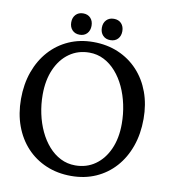

<svg xmlns="http://www.w3.org/2000/svg" viewBox="-92 -929 903 1019"><g transform="rotate(10 359.0 -419.5)"><path d="M353.4 -709.4Q427.9 -709.4 488.9 -683.3Q549.9 -657.2 594.3 -609.6Q638.6 -562 662.5 -496.9Q686.4 -431.8 686.4 -353.5Q686.4 -272.6 662.7 -205.7Q638.9 -138.7 595.4 -90.2Q551.8 -41.6 491.9 -15.2Q431.9 11.2 359.4 11.2Q285.8 11.2 224.8 -14.7Q163.8 -40.5 119.5 -88Q75.3 -135.5 51.2 -201Q27.2 -266.4 27.2 -345.6Q27.2 -425.7 51.1 -492.5Q75.1 -559.2 118.7 -607.8Q162.3 -656.3 222.1 -682.9Q281.8 -709.4 353.4 -709.4ZM577 -307.3Q577 -360.3 566.3 -410.5Q555.7 -460.8 535.5 -504.3Q515.3 -547.8 486.5 -580.5Q457.8 -613.3 421.6 -631.8Q385.4 -650.4 342.8 -650.4Q282 -650.4 235.5 -617.6Q188.9 -584.8 162.8 -525.8Q136.6 -466.8 136.6 -388.2Q136.6 -335.5 147.3 -285.7Q157.9 -235.9 178.1 -192.9Q198.3 -149.8 227.1 -117.2Q255.8 -84.6 292.2 -66.2Q328.5 -47.8 371.4 -47.8Q432.2 -47.8 478.4 -80.3Q524.7 -112.8 550.8 -171.1Q577 -229.5 577 -307.3ZM274.2 -734.8Q249.2 -734.8 234.2 -750.7Q219.2 -766.7 219.2 -792.3Q219.2 -817.9 234.2 -833.8Q249.2 -849.7 274.2 -849.7Q299.2 -849.7 314 -833.8Q328.7 -817.9 328.7 -792.3Q328.7 -766.9 314 -750.8Q299.2 -734.8 274.2 -734.8ZM439.5 -734.8Q414.4 -734.8 399.3 -750.7Q384.2 -766.7 384.2 -792.3Q384.2 -817.9 399.3 -833.8Q414.4 -849.7 439.5 -849.7Q465.1 -849.7 479.9 -833.8Q494.6 -817.9 494.6 -792.3Q494.6 -766.9 479.9 -750.8Q465.1 -734.8 439.5 -734.8Z"/></g></svg>

Font: Fraunces 144pt S100 Black
Style: Regular
Weight: 900
Version: Version 1.000